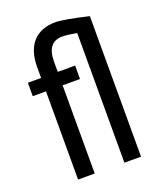

<svg xmlns="http://www.w3.org/2000/svg" viewBox="-140 -849 785 938"><g transform="rotate(-20 252.0 -380.0)"><path d="M268.6 -683.1Q189 -683.1 189 -581.1V-528.3H279.3V-458.5H189V0H102.5V-458.5H33.7V-528.3H102.5V-585.9Q103 -670.9 144.3 -715.6Q185.5 -760.3 261.2 -760.3Q302.2 -760.3 429.7 -730.5V0H343.3V-674.3Q295.4 -683.1 268.6 -683.1Z"/></g></svg>

Font: RobotoCondensed-Regular
Style: Regular
Weight: 400
Designer: Google
Version: Version 2.001201; 2014